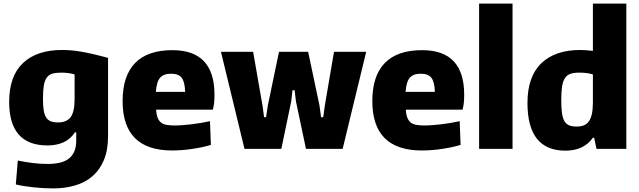

<svg xmlns="http://www.w3.org/2000/svg" viewBox="-20 -828 3557 1068"><path d="M276 220Q223 220 166.5 214Q110 208 68 198L79 65Q117 73 160 78.5Q203 84 245 84Q281 84 310.5 77.5Q340 71 360.5 56Q381 41 392.5 16Q404 -9 404 -46V-92H397Q372 -54 333.5 -36.5Q295 -19 244 -19Q31 -19 31 -261Q31 -405 108 -477.5Q185 -550 325 -550Q349 -550 374 -548Q399 -546 429 -541Q459 -536 496 -527.5Q533 -519 581 -506V-71Q581 7 558 62Q535 117 494.5 152Q454 187 398 203.5Q342 220 276 220ZM303 -147Q351 -147 373 -176.5Q395 -206 395 -278V-414Q379 -419 360 -421.5Q341 -424 320 -424Q290 -424 270.5 -418Q251 -412 239.5 -395.5Q228 -379 223.5 -350.5Q219 -322 219 -278Q219 -240 223 -215Q227 -190 236.5 -175Q246 -160 262 -153.5Q278 -147 303 -147Z M937 9Q662 9 662 -266Q662 -406 731.5 -477.5Q801 -549 939 -549Q1173 -549 1173 -302Q1173 -275 1171 -256Q1169 -237 1164 -218H848Q850 -191 856.5 -174Q863 -157 875 -147Q887 -137 906 -133.5Q925 -130 952 -130Q972 -130 997 -132Q1022 -134 1048 -137Q1074 -140 1099.5 -144.5Q1125 -149 1148 -154L1153 -22Q1107 -8 1049 0.5Q991 9 937 9ZM931 -418Q890 -418 870.5 -395.5Q851 -373 847 -317H1010Q1008 -373 990.5 -395.5Q973 -418 931 -418Z M1210 -536V-540H1388L1440 -242L1449 -176H1460L1470 -242L1532 -540H1694L1757 -242L1766 -176H1778L1787 -242L1838 -540H2016V-536L1886 0H1682L1626 -265L1619 -326H1607L1600 -265L1545 0H1340Z M2326 9Q2051 9 2051 -266Q2051 -406 2120.5 -477.5Q2190 -549 2328 -549Q2562 -549 2562 -302Q2562 -275 2560 -256Q2558 -237 2553 -218H2237Q2239 -191 2245.5 -174Q2252 -157 2264 -147Q2276 -137 2295 -133.5Q2314 -130 2341 -130Q2361 -130 2386 -132Q2411 -134 2437 -137Q2463 -140 2488.5 -144.5Q2514 -149 2537 -154L2542 -22Q2496 -8 2438 0.5Q2380 9 2326 9ZM2320 -418Q2279 -418 2259.5 -395.5Q2240 -373 2236 -317H2399Q2397 -373 2379.5 -395.5Q2362 -418 2320 -418Z M2645 -808H2831V0H2645Z M3125 10Q2914 10 2914 -255Q2914 -402 2991 -476Q3068 -550 3208 -550Q3225 -550 3241.5 -548.5Q3258 -547 3278 -545V-808H3464V0H3298L3285 -62H3278Q3228 10 3125 10ZM3187 -124Q3210 -124 3227 -130.5Q3244 -137 3255.5 -153Q3267 -169 3272.5 -195Q3278 -221 3278 -259V-414Q3263 -419 3244 -421.5Q3225 -424 3203 -424Q3173 -424 3153.5 -417.5Q3134 -411 3122.5 -393.5Q3111 -376 3106.5 -346.5Q3102 -317 3102 -271Q3102 -228 3106 -199.5Q3110 -171 3119.5 -154.5Q3129 -138 3145.5 -131Q3162 -124 3187 -124Z"/></svg>

Font: Encode Sans Narrow
Style: ExtraBold
Weight: 800
Designer: Pablo Impallari, Andres Torresi
Foundry: Pablo Impallari, Andres Torresi
Version: Version 1.000; ttfautohint (v1.00) -l 8 -r 50 -G 200 -x 14 -